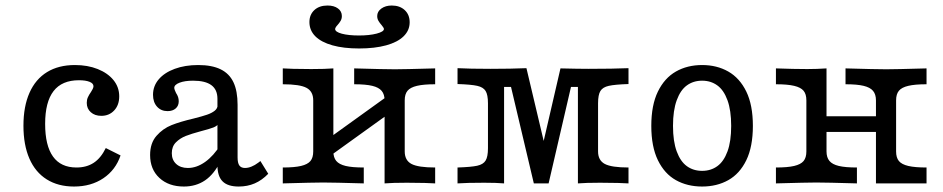

<svg xmlns="http://www.w3.org/2000/svg" viewBox="-20 -661 3400 692"><path d="M64.5 -208.1Q64.5 -277.4 86.3 -326.6Q108.1 -375.8 149.6 -401.2Q191.1 -426.6 250 -426.6Q296 -426.6 332.3 -412.1Q368.5 -397.6 389.1 -372.2Q409.7 -346.8 409.7 -313.7Q409.7 -282.3 391.5 -262.9Q373.4 -243.5 345.2 -243.5Q321.8 -243.5 307.3 -256.5Q292.7 -269.4 292.7 -290.3Q292.7 -301.6 296.8 -310.5Q300.8 -319.4 308.1 -329.8Q311.3 -334.7 314.1 -340.3Q316.9 -346 316.9 -350Q316.9 -360.5 302.8 -366.1Q288.7 -371.8 264.5 -371.8Q203.2 -371.8 173 -332.7Q142.7 -293.5 142.7 -214.5Q142.7 -136.3 171 -96.8Q199.2 -57.3 255.6 -57.3Q291.9 -57.3 317.7 -74.2Q343.5 -91.1 361.3 -127.4L414.5 -100.8Q396.8 -48.4 352.4 -18.5Q308.1 11.3 246.8 11.3Q189.5 11.3 148.4 -14.5Q107.3 -40.3 85.9 -89.5Q64.5 -138.7 64.5 -208.1Z M763.7 -65.3V-304.8Q763.7 -337.9 741.9 -354Q720.2 -370.2 675.8 -370.2Q646 -370.2 627 -362.9Q608.1 -355.6 608.1 -344.4Q608.1 -341.1 610.1 -335.9Q612.1 -330.6 614.5 -325.8Q619.4 -318.5 621.8 -311.3Q624.2 -304 624.2 -296Q624.2 -279.8 613.3 -270.2Q602.4 -260.5 583.9 -260.5Q560.5 -260.5 546 -276.6Q531.5 -292.7 531.5 -319.4Q531.5 -350.8 552 -375Q572.6 -399.2 609.7 -412.9Q646.8 -426.6 694.4 -426.6Q743.5 -426.6 775 -411.3Q806.5 -396 821.4 -364.5Q836.3 -333.1 836.3 -283.1V-93.5Q836.3 -73.4 842.7 -64.5Q849.2 -55.6 862.9 -55.6Q874.2 -55.6 886.3 -60.5Q898.4 -65.3 911.3 -75L918.5 -80.6L946.8 -34.7Q924.2 -11.3 898 0Q871.8 11.3 840.3 11.3Q800.8 11.3 782.3 -7.3Q763.7 -25.8 763.7 -65.3ZM521 -102.4Q521 -145.2 544 -171.4Q566.9 -197.6 598.4 -210.1Q629.8 -222.6 678.2 -233.9Q709.7 -241.9 726.2 -247.6Q742.7 -253.2 753.6 -261.7Q764.5 -270.2 764.5 -283.1L769.4 -217.7Q763.7 -207.3 749.2 -201.6Q734.7 -196 703.2 -187.9Q670.2 -179 649.6 -171Q629 -162.9 614.1 -148Q599.2 -133.1 599.2 -108.9Q599.2 -84.7 614.9 -70.2Q630.6 -55.6 657.3 -55.6Q688.7 -55.6 719.4 -77.4Q750 -99.2 775 -139.5L774.2 -79Q751.6 -33.1 719 -10.9Q686.3 11.3 642.7 11.3Q587.9 11.3 554.4 -19.8Q521 -50.8 521 -102.4Z M1256.5 -357.3V-414.5Q1366.1 -411.3 1403.2 -411.3Q1435.5 -411.3 1548.4 -414.5V-357.3Q1506.5 -357.3 1482.7 -351.6Q1458.9 -346 1448.8 -333.9Q1438.7 -321.8 1438.7 -299.2V-115.3Q1438.7 -83.1 1462.9 -70.2Q1487.1 -57.3 1548.4 -57.3V0Q1529.8 -0.8 1510.5 -1.6L1446 -2.4Q1395.2 -2.4 1366.1 0V-299.2Q1366.1 -321 1355.6 -333.5Q1345.2 -346 1321.8 -351.6Q1298.4 -357.3 1256.5 -357.3ZM1108.9 -115.3V-299.2Q1108.9 -331.5 1084.7 -344.4Q1060.5 -357.3 999.2 -357.3V-414.5Q1018.5 -413.7 1037.1 -412.9L1101.6 -412.1Q1152.4 -412.1 1181.5 -414.5V-115.3Q1181.5 -93.5 1191.9 -81Q1202.4 -68.5 1225.8 -62.9Q1249.2 -57.3 1291.1 -57.3V0Q1181.5 -3.2 1144.4 -3.2Q1112.1 -3.2 999.2 0V-57.3Q1041.1 -57.3 1064.9 -62.9Q1088.7 -68.5 1098.8 -80.6Q1108.9 -92.7 1108.9 -115.3ZM1133.1 -139.5 1383.1 -319.4 1414.5 -275 1164.5 -95.2ZM1095.2 -581.5Q1095.2 -608.1 1112.9 -624.6Q1130.6 -641.1 1160.5 -641.1Q1183.9 -641.1 1198 -630.6Q1212.1 -620.2 1212.1 -603.2Q1212.1 -593.5 1207.7 -585.9Q1203.2 -578.2 1196 -570.2Q1192.7 -566.9 1190.3 -562.9Q1187.9 -558.9 1187.9 -556.5Q1187.9 -546 1212.1 -539.5Q1236.3 -533.1 1274.2 -533.1Q1311.3 -533.1 1337.5 -539.9Q1363.7 -546.8 1363.7 -556.5Q1363.7 -558.9 1361.3 -562.5Q1358.9 -566.1 1355.6 -570.2Q1348.4 -578.2 1344 -585.9Q1339.5 -593.5 1339.5 -603.2Q1339.5 -619.4 1354.4 -630.2Q1369.4 -641.1 1391.9 -641.1Q1421 -641.1 1438.7 -624.6Q1456.5 -608.1 1456.5 -580.6Q1456.5 -551.6 1434.7 -530.2Q1412.9 -508.9 1371.8 -497.6Q1330.6 -486.3 1274.2 -486.3Q1218.5 -486.3 1178.2 -497.6Q1137.9 -508.9 1116.5 -530.2Q1095.2 -551.6 1095.2 -581.5Z M1738.7 -126.6V-288.7Q1738.7 -319.4 1730.2 -333.1Q1721.8 -346.8 1700 -351.6Q1678.2 -356.5 1629 -358.1V-415.3Q1671.8 -412.9 1748.4 -412.9Q1821.8 -412.9 1877.4 -415.3L1956.5 -81.5L1922.6 -79.8L2000 -414.5Q2064.5 -412.9 2100.8 -412.9Q2189.5 -412.9 2245.2 -415.3V-358.1Q2196 -356.5 2174.2 -351.6Q2152.4 -346.8 2144 -333.1Q2135.5 -319.4 2135.5 -288.7V-115.3Q2135.5 -83.1 2159.7 -70.2Q2183.9 -57.3 2245.2 -57.3V0Q2226.6 -0.8 2207.3 -1.6L2142.7 -2.4Q2091.9 -2.4 2062.9 0V-347.6H2037.9L1957.3 0H1904L1821.8 -347.6H1796.8V0Q1769.4 -2.4 1725 -2.4Q1662.9 -2.4 1629 0V-57.3Q1678.2 -58.9 1700 -63.7Q1721.8 -68.5 1730.2 -82.3Q1738.7 -96 1738.7 -126.6Z M2327.4 -207.3Q2327.4 -282.3 2351.2 -331Q2375 -379.8 2416.1 -403.2Q2457.3 -426.6 2510.5 -426.6Q2563.7 -426.6 2604.8 -403.2Q2646 -379.8 2669.8 -331Q2693.5 -282.3 2693.5 -207.3Q2693.5 -132.3 2669.8 -83.5Q2646 -34.7 2604.8 -11.7Q2563.7 11.3 2510.5 11.3Q2457.3 11.3 2416.1 -11.7Q2375 -34.7 2351.2 -83.5Q2327.4 -132.3 2327.4 -207.3ZM2615.3 -207.3Q2615.3 -262.9 2602 -299.6Q2588.7 -336.3 2565.3 -353.2Q2541.9 -370.2 2510.5 -370.2Q2479 -370.2 2455.6 -353.2Q2432.3 -336.3 2419 -299.6Q2405.6 -262.9 2405.6 -207.3Q2405.6 -151.6 2419 -115.3Q2432.3 -79 2455.6 -62.1Q2479 -45.2 2510.5 -45.2Q2541.9 -45.2 2565.3 -62.1Q2588.7 -79 2602 -115.3Q2615.3 -151.6 2615.3 -207.3Z M3027.4 -357.3V-414.5Q3137.1 -411.3 3174.2 -411.3Q3206.5 -411.3 3319.4 -414.5V-357.3Q3277.4 -357.3 3253.6 -351.6Q3229.8 -346 3219.8 -333.9Q3209.7 -321.8 3209.7 -299.2V0H3137.1V-299.2Q3137.1 -321 3126.6 -333.5Q3116.1 -346 3092.7 -351.6Q3069.4 -357.3 3027.4 -357.3ZM2886.3 -115.3V-299.2Q2886.3 -321.8 2876.2 -333.9Q2866.1 -346 2842.3 -351.6Q2818.5 -357.3 2776.6 -357.3V-414.5Q2841.9 -412.1 2889.5 -412.1Q2925 -412.1 2958.9 -414.5V-115.3Q2958.9 -93.5 2969.4 -81Q2979.8 -68.5 3003.2 -62.9Q3026.6 -57.3 3068.5 -57.3V0Q2958.9 -3.2 2921.8 -3.2Q2889.5 -3.2 2776.6 0V-57.3Q2818.5 -57.3 2842.3 -62.9Q2866.1 -68.5 2876.2 -80.6Q2886.3 -92.7 2886.3 -115.3ZM2932.3 -241.9H3163.7V-185.5H2932.3ZM3319.4 -57.3V0H3174.2L3209.7 -115.3Q3209.7 -92.7 3219.8 -80.6Q3229.8 -68.5 3253.6 -62.9Q3277.4 -57.3 3319.4 -57.3Z"/></svg>

Font: Playfair Micro SmCond SmLight
Style: Regular
Weight: 360
Width: 4
Designer: Claus Eggers Sørensen
Foundry: Claus Eggers Sørensen
Version: Version 2.100;Glyphs 3.2 (3219)